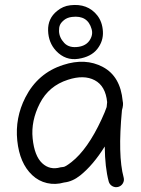

<svg xmlns="http://www.w3.org/2000/svg" viewBox="-20 -752 575 784"><path d="M481 -339.4Q484.9 -324.7 478 -302.2Q460.4 -117.2 484.9 -27.3Q488.3 -14.6 481.7 -3.4Q475.1 7.8 462.6 11.2Q450.2 14.6 438.7 8.1Q427.2 1.5 423.8 -11.2Q408.7 -67.9 407.7 -153.8Q360.8 -78.6 308.1 -36.1Q275.9 -10.3 241.7 -6.8Q206.5 3.4 172.1 -4.4Q137.7 -12.2 111.3 -37.1Q60.1 -85.4 50.5 -178Q41 -270.5 83.5 -354Q134.3 -453.6 237.8 -486.8Q328.6 -516.6 400.1 -478.5Q471.7 -440.4 481 -339.4ZM417.5 -335Q411.1 -400.9 366.9 -424.3Q322.8 -447.8 257.3 -426.3Q179.2 -401.4 142.6 -329.8Q106 -258.3 113.3 -186.8Q120.6 -115.2 152.1 -85.7Q183.6 -56.2 227.1 -68.8Q231 -69.8 239 -70.3Q247.1 -70.8 272 -90.3Q337.9 -142.1 394.5 -264.2Q409.2 -295.9 415.5 -314.9Q416.5 -324.7 417.5 -335ZM353.1 -601.3Q358.9 -616.9 354.1 -633.3Q338 -690.7 274.2 -682.9Q254.6 -680.6 241.9 -670.4Q229.2 -660.1 224.9 -650.1Q220.6 -640 221 -625.5Q221.7 -598.7 242.3 -576.7Q262.8 -554.8 301.6 -560.9Q340.4 -567.1 353.1 -601.3ZM209 -544.3Q177.8 -577.8 176.4 -627.2Q175 -676.5 212.8 -707.1Q237.1 -727.2 266.6 -730.5Q337.6 -739.1 377.1 -689.2Q398 -662.7 400.2 -623.5Q402.5 -584.2 377.3 -552Q352 -519.8 299.7 -511.8Q247.4 -503.8 209 -544.3Z"/></svg>

Font: Chilanka
Style: Regular
Weight: 400
Designer: Santhosh Thottingal <santhosh.thottingal@gmail.com>
Foundry: Swathanthra Malayalam Computing(SMC)
Version: Version 1.3; 20181103